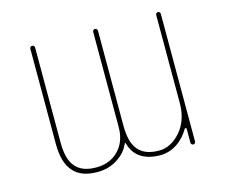

<svg xmlns="http://www.w3.org/2000/svg" viewBox="-103 -894 1206 1023"><g transform="rotate(-15 500.0 -383.0)"><path d="M662.1 -12.7Q597.7 -12.7 556.6 -39.1Q516.6 -64.5 501 -116.2L498 -124Q498 -125 496.6 -125Q495.1 -125 495.1 -124L491.2 -116.2Q472.7 -75.2 430.7 -46.9Q380.9 -12.7 315.4 -12.7Q224.6 -12.7 182.6 -62.5Q138.7 -111.3 138.7 -214.8V-740.2Q138.7 -745.1 142.6 -749Q146.5 -752.9 151.9 -752.9Q157.2 -752.9 161.1 -749Q165 -745.1 165 -740.2V-214.8Q165 -123 201.2 -81.1Q237.3 -38.1 315.4 -38.1Q390.6 -38.1 438 -86.4Q485.4 -134.8 485.4 -214.8V-739.3Q485.4 -745.1 489.3 -749Q493.2 -752.9 498.5 -752.9Q503.9 -752.9 507.8 -749Q511.7 -745.1 511.7 -739.3V-214.8Q511.7 -123 547.9 -81.1Q584 -38.1 662.1 -38.1Q727.5 -38.1 780.3 -98.6Q833 -159.2 833 -253.9V-740.2Q833 -745.1 836.9 -749Q840.8 -752.9 845.7 -752.9Q850.6 -752.9 854.5 -749Q858.4 -745.1 858.4 -740.2V-35.2Q858.4 -30.3 854.5 -26.4Q850.6 -22.5 845.7 -22.5Q840.8 -22.5 836.9 -26.4Q833 -30.3 833 -35.2V-112.3Q833 -116.2 829.1 -117.2H828.1Q824.2 -118.2 822.3 -114.3Q799.8 -75.2 764.6 -47.9Q716.8 -12.7 662.1 -12.7Z"/></g></svg>

Font: Rounded Mgen+ 1m thin
Style: Regular
Weight: 100
Designer: [Source Han Sans]
Ryoko NISHIZUKA  (kana & ideographs); Paul D. Hunt (Latin, Greek & Cyrillic); Wenlong ZHANG  (bopomofo
Version: Version 1.059.20150602